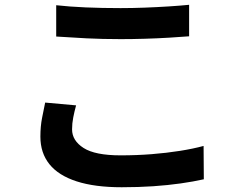

<svg xmlns="http://www.w3.org/2000/svg" viewBox="-20 -749 1040 812"><path d="M217.7 -726.9Q273 -720.7 342.1 -717.7Q411.3 -714.7 490.1 -714.7Q539.4 -714.7 591.7 -716.7Q644 -718.7 693 -721.8Q741.9 -724.9 779.8 -728.7V-595.5Q745.3 -592.7 695.7 -589.7Q646.1 -586.7 592.5 -585.1Q539 -583.5 490.8 -583.5Q412.6 -583.5 345.6 -586.9Q278.6 -590.3 217.7 -594.5ZM301.8 -303.4Q294.5 -276.8 289.7 -252Q284.8 -227.1 284.8 -201.8Q284.8 -154.3 333.6 -123.1Q382.3 -92 490.1 -92Q558 -92 621.2 -97Q684.4 -102 740.6 -110.9Q796.8 -119.8 841 -131.8L842 9.2Q798.4 19 744.3 26.7Q690.2 34.4 627.7 38.7Q565.2 42.9 494.8 42.9Q380.8 42.9 304.1 18Q227.3 -6.8 189 -54.6Q150.8 -102.3 150.8 -171Q150.8 -214.6 158 -250.8Q165.3 -287.1 171 -315.2Z"/></svg>

Font: Noto Sans SC Thin
Style: Regular
Weight: 100
Designer: Ryoko NISHIZUKA 西塚涼子 (kana, bopomofo & ideographs); Paul D. Hunt (Latin, Greek & Cyrillic); Sandoll Communications 산돌커뮤니
Foundry: Adobe
Version: Version 2.004-H2;hotconv 1.0.118;makeotfexe 2.5.65603